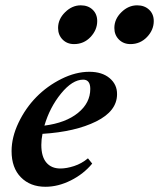

<svg xmlns="http://www.w3.org/2000/svg" viewBox="-20 -697 603 728"><path d="M474.6 -529.8Q448.2 -529.8 430.9 -547.1Q413.6 -564.5 413.6 -590.8Q413.6 -624.5 440.2 -650.6Q466.8 -676.8 500 -676.8Q527.8 -676.8 545.4 -660.2Q563 -643.6 563 -617.2Q563 -583.5 537.4 -556.6Q511.7 -529.8 474.6 -529.8ZM260.7 -529.8Q234.4 -529.8 217.3 -547.1Q200.2 -564.5 200.2 -590.8Q200.2 -624.5 226.8 -650.6Q253.4 -676.8 286.1 -676.8Q314 -676.8 331.3 -660.2Q348.6 -643.6 348.6 -617.2Q348.6 -583.5 323.2 -556.6Q297.9 -529.8 260.7 -529.8ZM152.3 11.2Q94.7 11.2 59.3 -24.7Q23.9 -60.5 23.9 -124Q23.9 -176.8 50.3 -231.9Q76.7 -287.1 117.9 -329.1Q159.2 -371.1 213.1 -397.9Q267.1 -424.8 318.8 -424.8Q367.2 -424.8 395.8 -400.6Q424.3 -376.5 423.8 -339.8Q423.8 -275.9 344.7 -236.6Q265.6 -197.3 141.1 -189.5Q136.7 -168.5 136.7 -147.5Q136.7 -103 155.8 -80.6Q174.8 -58.1 209 -58.1Q232.4 -58.1 261 -67.4Q289.6 -76.7 313.5 -96.7L329.6 -76.7Q296.9 -37.1 248.5 -12.9Q200.2 11.2 152.3 11.2ZM295.4 -395Q254.4 -395 211.4 -342.3Q168.5 -289.6 148.4 -220.7Q229 -231 275.6 -268.8Q322.3 -306.6 322.3 -359.9Q322.3 -395 295.4 -395Z"/></svg>

Font: Elstob 18pt
Style: Bold Italic
Weight: 700
Italic angle: -20°
Designer: Peter S. Baker
Version: Version 1.015